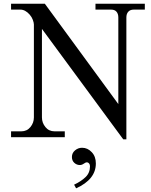

<svg xmlns="http://www.w3.org/2000/svg" viewBox="-20 -733 807 1026"><path d="M364.3 106Q364.3 84.5 380.9 70.6Q397.5 56.6 418.5 56.6Q448.2 56.6 470.2 80.1Q492.2 103 492.2 140.6Q492.2 225.6 386.7 273.4L376 253.9Q414.1 235.8 437.5 213.1Q460.9 190.4 460.9 155.3Q460.9 146 455.8 140.1Q450.7 134.3 443.8 134.3Q438 134.3 427.7 141.6Q417.5 148.9 406.7 148.9Q390.1 148.9 377.2 137.2Q364.3 125.5 364.3 106ZM39.1 0V-31.2H93.8Q124 -31.2 142.6 -54Q161.1 -76.7 161.1 -105.5V-602.1Q161.1 -611.3 155.5 -626.7Q149.9 -642.1 138.7 -654.8Q115.2 -681.6 88.9 -681.6H39.1V-712.9H219.7L612.3 -176.8V-639.6Q612.3 -659.2 602.5 -670.4Q592.8 -681.6 574.2 -681.6H490.2V-712.9H753.9V-681.6H694.3Q675.8 -681.6 665.5 -670.4Q655.3 -659.2 655.3 -639.6V11.7H638.7L204.1 -578.6V-105.5Q204.1 -76.7 222.7 -54Q241.2 -31.2 271.5 -31.2H326.2V0Z"/></svg>

Font: Theano Modern
Style: Regular
Weight: 400
Designer: Alexey Kryukov
Version: Version 2.00